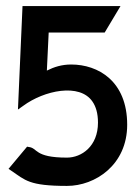

<svg xmlns="http://www.w3.org/2000/svg" viewBox="-20 -600 456 631"><path d="M8 -45 17 -39C63 -8 75 11 200 11C293 11 398 -58 398 -190C398 -334 302 -388 214 -388C183 -388 158 -380 134 -368L140 -493H324L376 -580H54L39 -240L56 -252C125 -303 242 -328 284 -266C295 -250 302 -228 302 -197C302 -119 248 -82 200 -82C91 -82 105 -114 74 -117L69 -118Z"/></svg>

Font: Charger Sport
Style: BdNrw
Weight: 700
Designer: Jasper
Foundry: Cannot Into Space Fonts
Version: Version 1.1